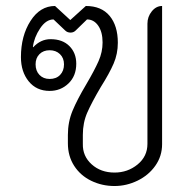

<svg xmlns="http://www.w3.org/2000/svg" viewBox="-20 -613 632 642"><path d="M207 -134V-162Q207 -205 222.5 -242.5Q238 -280 269 -332Q296 -378 309.5 -408.5Q323 -439 323 -471Q323 -506 308.5 -527Q294 -548 271 -548L233 -511Q226 -504 216 -504Q205 -504 198 -511L159 -548Q134 -548 114 -518Q94 -488 90 -456L91 -455Q116 -482 149 -482Q189 -482 212 -459Q235 -436 235 -400Q235 -359 209 -334Q183 -309 146 -309Q102 -309 76 -341Q50 -373 50 -422Q50 -493 82 -543Q114 -593 164 -593L215 -546L267 -593Q319 -593 346.5 -560Q374 -527 374 -470Q374 -433 360 -400.5Q346 -368 317 -322Q287 -271 272 -237Q257 -203 257 -162V-132Q256 -91 286.5 -63.5Q317 -36 363 -36Q407 -36 440 -63Q473 -90 473 -132V-534Q473 -557 487.5 -575Q502 -593 522 -593V-131Q522 -91 499.5 -59Q477 -27 440 -9Q403 9 363 9Q321 9 285 -8.5Q249 -26 228 -58.5Q207 -91 207 -134ZM194 -398Q194 -419 180.5 -432Q167 -445 146 -445Q125 -445 112 -432Q99 -419 99 -398Q99 -376 112 -362.5Q125 -349 146 -349Q168 -349 181 -362.5Q194 -376 194 -398Z"/></svg>

Font: K2D Thin
Style: Regular
Weight: 100
Designer: Katatrad Aksorn Co.,Ltd.
Foundry: Cadson Demak Co.,Ltd.
Version: Version 1.000; ttfautohint (v1.6)